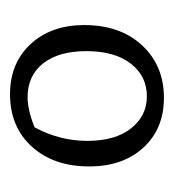

<svg xmlns="http://www.w3.org/2000/svg" viewBox="-2 -746 347 383"><g transform="rotate(-90 171.5 -554.5)"><path d="M168 -401Q106 -401 68.5 -442Q31 -483 31 -550Q31 -621 70.5 -664.5Q110 -708 175 -708Q237 -708 275 -667Q313 -626 313 -560Q313 -488 272.5 -444.5Q232 -401 168 -401ZM171 -435Q211 -435 236 -467Q261 -499 261 -556Q261 -611 236.5 -642Q212 -673 169 -673Q144 -673 109 -659Q82 -609 82 -554Q82 -498 107 -466.5Q132 -435 171 -435Z"/></g></svg>

Font: Piazzolla Light
Style: Regular
Weight: 300
Designer: Juan Pablo del Peral
Foundry: Huerta Tipografica
Version: Version 1.330